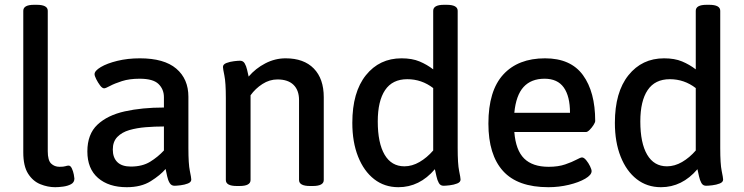

<svg xmlns="http://www.w3.org/2000/svg" viewBox="-20 -773 3098 800"><path d="M210 7Q179 7 148 -5.5Q117 -18 97 -49.5Q77 -81 77 -138V-728Q77 -753 122 -753H133Q179 -753 179 -728V-143Q179 -105 193 -91.5Q207 -78 228 -78Q245 -78 252.5 -80.5Q260 -83 266 -83Q274 -83 279.5 -71Q285 -59 287.5 -46Q290 -33 290 -29Q290 -13 276 -5.5Q262 2 243 4.5Q224 7 210 7Z M508 7Q433 7 388.5 -31.5Q344 -70 344 -142Q344 -214 386 -253.5Q428 -293 500 -309Q572 -325 663 -325V-368Q663 -401 640.5 -423Q618 -445 562 -445Q519 -445 488 -435Q457 -425 438.5 -415Q420 -405 414 -405Q406 -405 397 -417Q388 -429 381 -443Q374 -457 374 -464Q374 -478 400 -493.5Q426 -509 469 -519.5Q512 -530 563 -530Q664 -530 714.5 -487Q765 -444 765 -370V-156Q765 -90 771 -61Q777 -32 777 -25Q777 -14 763 -8.5Q749 -3 732 -1Q715 1 707 1Q694 1 687 -10.5Q680 -22 676.5 -38.5Q673 -55 670 -69Q648 -43 608 -18Q568 7 508 7ZM525 -79Q573 -79 605.5 -99Q638 -119 663 -146V-246Q625 -246 587.5 -243Q550 -240 519 -231Q488 -222 469 -202.5Q450 -183 450 -150Q450 -116 469 -97.5Q488 -79 525 -79Z M967 2Q921 2 921 -23V-364Q921 -429 915 -458Q909 -487 909 -494Q909 -505 923.5 -510.5Q938 -516 955 -518Q972 -520 980 -520Q993 -520 999.5 -509Q1006 -498 1009.5 -482.5Q1013 -467 1016 -454Q1045 -488 1085.5 -509Q1126 -530 1170 -530Q1246 -530 1287.5 -487.5Q1329 -445 1329 -368V-23Q1329 2 1283 2H1272Q1226 2 1226 -23V-356Q1226 -397 1203 -419.5Q1180 -442 1136 -442Q1103 -442 1073.5 -423Q1044 -404 1024 -376V-23Q1024 2 978 2Z M1640 7Q1582 7 1539 -26.5Q1496 -60 1472 -120.5Q1448 -181 1448 -261Q1448 -389 1504.5 -459.5Q1561 -530 1653 -530Q1697 -530 1728 -517Q1759 -504 1785 -484V-728Q1785 -753 1830 -753H1841Q1887 -753 1887 -728V-156Q1887 -90 1893 -61Q1899 -32 1899 -25Q1899 -14 1885 -8.5Q1871 -3 1854 -1Q1837 1 1828 1Q1815 1 1808.5 -10.5Q1802 -22 1798.5 -38.5Q1795 -55 1792 -68Q1728 7 1640 7ZM1665 -80Q1697 -80 1728 -98Q1759 -116 1785 -146V-406Q1737 -443 1677 -443Q1615 -443 1584.5 -397.5Q1554 -352 1554 -267Q1554 -177 1582.5 -128.5Q1611 -80 1665 -80Z M2265 7Q2137 7 2076 -60.5Q2015 -128 2015 -258Q2015 -395 2077 -462.5Q2139 -530 2251 -530Q2358 -530 2409 -460Q2460 -390 2460 -269Q2460 -263 2453 -252Q2446 -241 2437 -232Q2428 -223 2422 -223H2123Q2129 -147 2164 -112.5Q2199 -78 2266 -78Q2306 -78 2335 -88Q2364 -98 2381.5 -107.5Q2399 -117 2405 -117Q2413 -117 2422.5 -105.5Q2432 -94 2438.5 -80.5Q2445 -67 2445 -60Q2445 -44 2418.5 -28.5Q2392 -13 2350.5 -3Q2309 7 2265 7ZM2123 -303H2355Q2355 -372 2329 -408.5Q2303 -445 2249 -445Q2193 -445 2161.5 -410.5Q2130 -376 2123 -303Z M2734 7Q2676 7 2633 -26.5Q2590 -60 2566 -120.5Q2542 -181 2542 -261Q2542 -389 2598.5 -459.5Q2655 -530 2747 -530Q2791 -530 2822 -517Q2853 -504 2879 -484V-728Q2879 -753 2924 -753H2935Q2981 -753 2981 -728V-156Q2981 -90 2987 -61Q2993 -32 2993 -25Q2993 -14 2979 -8.5Q2965 -3 2948 -1Q2931 1 2922 1Q2909 1 2902.5 -10.5Q2896 -22 2892.5 -38.5Q2889 -55 2886 -68Q2822 7 2734 7ZM2759 -80Q2791 -80 2822 -98Q2853 -116 2879 -146V-406Q2831 -443 2771 -443Q2709 -443 2678.5 -397.5Q2648 -352 2648 -267Q2648 -177 2676.5 -128.5Q2705 -80 2759 -80Z"/></svg>

Font: Asap Medium
Style: Regular
Weight: 500
Designer: Pablo Cosgaya
Foundry: Omnibus-Type
Version: Version 3.001; ttfautohint (v1.8.3)